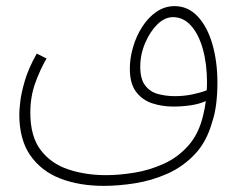

<svg xmlns="http://www.w3.org/2000/svg" viewBox="-20 -419 780 627"><path d="M319 188Q239 188 177 164Q115 140 79 88.5Q43 37 43 -46Q43 -57 46 -85.5Q49 -114 61 -155Q73 -196 100 -244L132 -228Q111 -192 95 -147.5Q79 -103 79 -51Q79 26 112.5 70.5Q146 115 202.5 134Q259 153 326 153Q369 153 418.5 145Q468 137 514.5 116Q561 95 595.5 56Q630 17 644 -45Q649 -64 652 -89Q630 -79 602 -75Q574 -71 546 -71Q510 -71 477.5 -81.5Q445 -92 424.5 -119Q404 -146 404 -195Q404 -229 414.5 -265Q425 -301 444.5 -331.5Q464 -362 491 -380.5Q518 -399 550 -399Q594 -399 625.5 -365.5Q657 -332 673.5 -275Q690 -218 690 -149Q690 -113 686 -80Q682 -47 673 -21Q655 44 616 85Q577 126 526 148.5Q475 171 421 179.5Q367 188 319 188ZM438 -201Q438 -161 454 -140Q470 -119 496 -112Q522 -105 551 -105Q580 -105 607 -110.5Q634 -116 655 -124Q656 -137 656 -150Q656 -210 642.5 -258.5Q629 -307 604 -335Q579 -363 545 -363Q518 -363 494 -339.5Q470 -316 454 -278.5Q438 -241 438 -201Z"/></svg>

Font: Noto Sans Arabic UI SmCn XLt
Style: Regular
Weight: 200
Width: 4
Designer: Monotype Design Team, Nadine Chahine and Nizar Qandah
Foundry: Monotype Imaging Inc.
Version: Version 2.010; ttfautohint (v1.8.4.7-5d5b)